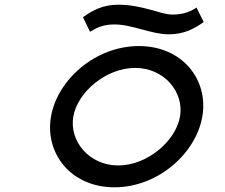

<svg xmlns="http://www.w3.org/2000/svg" viewBox="-20 -786 959 817"><path d="M483 -766C421 -766 377 -744 338 -716L333 -713L363 -651L369 -654C398 -672 426 -682 467 -682C542 -682 625 -640 697 -640C760 -640 802 -661 842 -689L847 -692L816 -754L812 -751C783 -733 754 -724 713 -724C664 -724 587 -766 483 -766ZM555 -497C679 -497 764 -394 746 -290C728 -186 607 -82 483 -82C359 -82 274 -186 292 -290C310 -394 431 -497 555 -497ZM467 11C653 11 814 -134 841 -290C868 -446 757 -590 571 -590C385 -590 224 -446 197 -290C170 -134 281 11 467 11Z"/></svg>

Font: Charger Monospace
Style: Regular
Weight: 400
Designer: Jasper
Foundry: Cannot Into Space Fonts
Version: Version 0.980